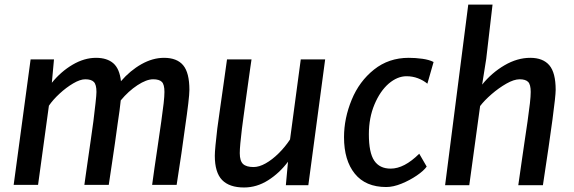

<svg xmlns="http://www.w3.org/2000/svg" viewBox="-20 -820 2542 850"><path d="M40.5 -1.5 115.5 -557H219L209.5 -453.5Q249.5 -503 301.2 -533.5Q353 -564 405 -564Q454 -564 481.8 -539.8Q509.5 -515.5 515.5 -460.5Q556 -507.5 606 -535.8Q656 -564 706 -564Q763.5 -564 791 -531Q818.5 -498 818.5 -422Q818.5 -404.5 813.5 -361.8Q808.5 -319 798.5 -250.5Q791.5 -197.5 783.2 -141Q775 -84.5 762 -1.5H653.5Q658.5 -39.5 664 -77.2Q669.5 -115 676.8 -163.8Q684 -212.5 694 -282.5Q701 -331.5 704.5 -363Q708 -394.5 708 -413Q708 -446 696.5 -457.5Q685 -469 658 -469Q628.5 -469 588.5 -442.8Q548.5 -416.5 514.5 -375.5Q510.5 -335 501 -273.5Q494.5 -225 488.5 -183.5Q482.5 -142 476 -98.8Q469.5 -55.5 461.5 -1.5H353.5Q355 -13 359.2 -42.5Q363.5 -72 369.2 -112.5Q375 -153 381.5 -197.8Q388 -242.5 393.5 -283.5Q399 -329 403 -364.5Q407 -400 407 -413Q407 -445.5 395.5 -457.2Q384 -469 357.5 -469Q335 -469 304 -450.8Q273 -432.5 243.8 -405.5Q214.5 -378.5 196.5 -352L148.5 -1.5Z M1060.5 10Q995.5 10 963.2 -23.2Q931 -56.5 931 -130.5Q931 -146 934 -177Q937 -208 942 -251Q948 -294.5 955.5 -347.8Q963 -401 970.8 -455.5Q978.5 -510 985 -557H1093.5Q1092 -547.5 1088 -519.5Q1084 -491.5 1078.8 -453.8Q1073.5 -416 1068 -376.2Q1062.5 -336.5 1058 -302.8Q1053.5 -269 1051 -250Q1046.5 -212.5 1044 -185.5Q1041.5 -158.5 1041.5 -142Q1041.5 -107.5 1056 -94Q1070.5 -80.5 1102.5 -80.5Q1127.5 -80.5 1156.2 -96.8Q1185 -113 1213.2 -140.8Q1241.5 -168.5 1264 -202.5L1311.5 -557H1419.5L1345 0H1245.5L1255 -104Q1217 -53.5 1166.8 -21.8Q1116.5 10 1060.5 10Z M1690 8Q1598.5 8 1550.8 -51Q1503 -110 1503 -212.5Q1503 -296 1537 -378.5Q1570.5 -460 1635.8 -512Q1701 -564 1789.5 -564Q1819 -564 1849.8 -559.8Q1880.5 -555.5 1899.5 -545.5L1872 -449.5Q1854 -464.5 1830.2 -473.5Q1806.5 -482.5 1779.5 -482.5Q1739.5 -482.5 1701 -450Q1662.5 -416.5 1637.8 -357.5Q1613 -298.5 1613 -225.5Q1613 -144 1636.8 -108.8Q1660.5 -73.5 1709.5 -73.5Q1769.5 -73.5 1836 -139.5L1869 -82.5Q1856 -64 1825.2 -43Q1794.5 -22 1757.8 -7Q1721 8 1690 8Z M1950.5 0 2053 -799.5H2160.5L2132.5 -559L2114.5 -445.5Q2157 -498 2213.5 -531Q2270 -564 2327.5 -564Q2384 -564 2412 -531Q2440 -498 2440 -422Q2440 -370.5 2383.5 0H2274.5Q2283.5 -63 2290 -108.5Q2296.5 -154 2302.5 -194.5Q2308.5 -235 2315.5 -282.5Q2322.5 -331.5 2326 -363Q2329.5 -394.5 2329.5 -413Q2329.5 -446 2318 -457.5Q2306.5 -469 2280.5 -469Q2255.5 -469 2221.8 -449.8Q2188 -430.5 2156.2 -403Q2124.5 -375.5 2105.5 -350.5L2057.5 0Z"/></svg>

Font: Merriweather Sans Italic
Style: Regular
Weight: 400
Italic angle: -7.5°
Designer: Eben Sorkin
Foundry: Eben Sorkin
Version: Version 1.008; ttfautohint (v1.7.19-72a1) -l 8 -r 50 -G 200 